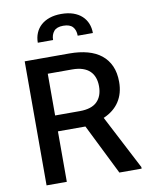

<svg xmlns="http://www.w3.org/2000/svg" viewBox="-100 -1010 847 1083"><g transform="rotate(-10 324.0 -469.0)"><path d="M622 0H494.5L351 -289H193.5V0H77.5V-710.5H333.5Q391 -710.5 437 -698Q483 -685.5 515.2 -659.8Q547.5 -634 564.8 -595.2Q582 -556.5 582 -504Q582 -438.5 551.2 -391.5Q520.5 -344.5 461 -319L622 -9ZM335 -380Q402 -380 434 -411.5Q466 -443 466 -499.5Q466 -526.5 458.2 -548.5Q450.5 -570.5 434.5 -586.2Q418.5 -602 393.2 -610.5Q368 -619 333.5 -619H193.5V-380ZM326 -938Q365 -938 394.5 -927.8Q424 -917.5 443.8 -899.2Q463.5 -881 473.8 -856Q484 -831 484 -801H397Q397 -833.5 380.2 -852Q363.5 -870.5 326 -870.5Q288.5 -870.5 272.2 -850.8Q256 -831 256 -801H168.5Q168.5 -831 179 -856.2Q189.5 -881.5 209.8 -899.8Q230 -918 259.2 -928Q288.5 -938 326 -938Z"/></g></svg>

Font: Roberto Sans Medium
Style: Regular
Weight: 500
Designer: Google (font) & Cristiano Sobral (main changes)
Version: Version 1.000;October 12, 2021;FontCreator 14.0.0.2814 64-bi